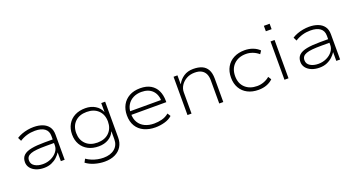

<svg xmlns="http://www.w3.org/2000/svg" viewBox="-50 -1414 4300 2318"><g transform="rotate(-20 2100.0 -255.0)"><path d="M285 8Q228 8 183.5 -10.5Q139 -29 114 -61.5Q89 -94 89 -136Q89 -191 122.5 -222.5Q156 -254 223.5 -267Q291 -280 392 -280H511V-234H395Q326 -234 278 -229.5Q230 -225 200 -214Q170 -203 156 -184.5Q142 -166 142 -138Q142 -91 184 -65.5Q226 -40 288 -40Q344 -40 392 -62.5Q440 -85 469 -122.5Q498 -160 498 -204V-325Q498 -388 454.5 -420Q411 -452 331 -452Q278 -452 228.5 -438Q179 -424 134 -395L112 -440Q141 -459 177.5 -472.5Q214 -486 253.5 -493Q293 -500 331 -500Q395 -500 444.5 -481Q494 -462 522 -423.5Q550 -385 550 -324V0H501V-111L500 -112Q483 -84 453 -56Q423 -28 381 -10Q339 8 285 8Z M1000 187Q936 187 872 168.5Q808 150 763 115L786 72Q818 94 853.5 108.5Q889 123 927 130.5Q965 138 1001 138Q1092 138 1145 93.5Q1198 49 1198 -27V-127H1195Q1174 -75 1120.5 -43Q1067 -11 995 -11Q917 -11 859.5 -41Q802 -71 770 -126Q738 -181 738 -255Q738 -329 770 -384.5Q802 -440 859.5 -470Q917 -500 995 -500Q1067 -500 1121.5 -467Q1176 -434 1198 -378H1199V-492H1249V-33Q1249 34 1219 83.5Q1189 133 1133 160Q1077 187 1000 187ZM995 -59Q1089 -59 1144 -113Q1199 -167 1199 -255Q1199 -345 1144 -398.5Q1089 -452 995 -452Q901 -452 846 -398.5Q791 -345 791 -255Q791 -167 846 -113Q901 -59 995 -59Z M1716 8Q1634 8 1571 -21.5Q1508 -51 1473.5 -108Q1439 -165 1439 -246Q1439 -321 1470 -378Q1501 -435 1559.5 -467.5Q1618 -500 1700 -500Q1781 -500 1834.5 -468.5Q1888 -437 1914.5 -381Q1941 -325 1941 -250V-234H1472V-280H1917L1891 -257Q1891 -350 1840.5 -401.5Q1790 -453 1699 -453Q1640 -453 1593.5 -429.5Q1547 -406 1519.5 -361.5Q1492 -317 1492 -255V-247Q1492 -181 1520 -135Q1548 -89 1599 -65Q1650 -41 1717 -41Q1768 -41 1817 -53.5Q1866 -66 1907 -100L1932 -60Q1894 -25 1835 -8.5Q1776 8 1716 8Z M2128 0V-492H2178V-379H2180Q2208 -432 2259 -466Q2310 -500 2382 -500Q2448 -500 2493.5 -480Q2539 -460 2563.5 -416Q2588 -372 2588 -301V0H2536V-298Q2536 -346 2520 -380Q2504 -414 2470.5 -433Q2437 -452 2383 -452Q2323 -452 2277.5 -426.5Q2232 -401 2206 -360.5Q2180 -320 2180 -273V0Z M3040 8Q2961 8 2901.5 -22.5Q2842 -53 2809 -110Q2776 -167 2776 -244Q2776 -323 2809 -380.5Q2842 -438 2902 -469Q2962 -500 3041 -500Q3098 -500 3147 -481.5Q3196 -463 3230 -429L3204 -390Q3171 -419 3128.5 -435.5Q3086 -452 3042 -452Q2946 -452 2887.5 -395.5Q2829 -339 2829 -244Q2829 -149 2887.5 -95Q2946 -41 3041 -41Q3086 -41 3128 -57Q3170 -73 3201 -100L3226 -60Q3194 -28 3146.5 -10Q3099 8 3040 8Z M3363 -627V-697H3437V-627ZM3374 0V-492H3426V0Z M3824 8Q3767 8 3722.5 -10.5Q3678 -29 3653 -61.5Q3628 -94 3628 -136Q3628 -191 3661.5 -222.5Q3695 -254 3762.5 -267Q3830 -280 3931 -280H4050V-234H3934Q3865 -234 3817 -229.5Q3769 -225 3739 -214Q3709 -203 3695 -184.5Q3681 -166 3681 -138Q3681 -91 3723 -65.5Q3765 -40 3827 -40Q3883 -40 3931 -62.5Q3979 -85 4008 -122.5Q4037 -160 4037 -204V-325Q4037 -388 3993.5 -420Q3950 -452 3870 -452Q3817 -452 3767.5 -438Q3718 -424 3673 -395L3651 -440Q3680 -459 3716.5 -472.5Q3753 -486 3792.5 -493Q3832 -500 3870 -500Q3934 -500 3983.5 -481Q4033 -462 4061 -423.5Q4089 -385 4089 -324V0H4040V-111L4039 -112Q4022 -84 3992 -56Q3962 -28 3920 -10Q3878 8 3824 8Z"/></g></svg>

Font: Nunito Sans 7pt SemiExpanded ExtraLight
Style: Regular
Weight: 250
Width: 6
Designer: Vernon Adams
Foundry: Vernon Adams
Version: Version 3.101;gftools[0.9.27]